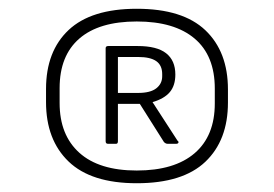

<svg xmlns="http://www.w3.org/2000/svg" viewBox="-20 -723 625 438"><path d="M292 -305Q188 -305 136.5 -354.5Q85 -404 85 -490V-520Q85 -606 136.5 -654.5Q188 -703 292 -703Q397 -703 448.5 -654Q500 -605 500 -519V-489Q500 -403 448.5 -354Q397 -305 292 -305ZM292 -334Q378 -334 424 -373.5Q470 -413 470 -487V-521Q470 -596 424 -635Q378 -674 292 -674Q206 -674 161 -635Q116 -596 116 -522V-488Q116 -415 161 -374.5Q206 -334 292 -334ZM226 -395Q221 -395 221 -401V-613Q221 -618 227 -618H294Q338 -618 359 -601.5Q380 -585 380 -553Q380 -528 367.5 -513Q355 -498 328 -490L385 -402Q388 -400 387 -397.5Q386 -395 382 -395H362Q358 -395 354 -399L299 -486H249V-401Q249 -395 245 -395ZM249 -511H295Q323 -511 336.5 -521.5Q350 -532 350 -549V-554Q350 -574 336.5 -583.5Q323 -593 295 -593H249Z"/></svg>

Font: Sofia Sans ExtraLight
Style: Regular
Weight: 250
Version: Version 4.100-B